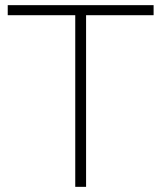

<svg xmlns="http://www.w3.org/2000/svg" viewBox="-20 -725 630 745"><path d="M272 0V-666H10V-705H576V-666H314V0Z"/></svg>

Font: Mulish ExtraLight ExtraLight
Style: Regular
Weight: 250
Version: Version 3.603